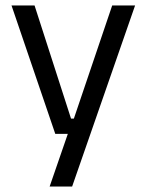

<svg xmlns="http://www.w3.org/2000/svg" viewBox="-20 -508 534 700"><path d="M285.5 -75.5 243 -57 389 -488H472.5L243 172H161L238 -51L273.5 -20H181.5L22 -488H106L239 -75.5Z"/></svg>

Font: Anek Bangla Medium
Style: Regular
Weight: 400
Version: Version 1.003